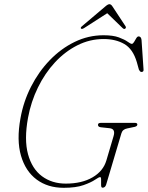

<svg xmlns="http://www.w3.org/2000/svg" viewBox="-20 -882 704 915"><path d="M473.5 -714Q519 -714 546.5 -703.8Q574 -693.5 588.2 -683.2Q602.5 -673 608 -673Q613.5 -673 618.8 -681.8Q624 -690.5 629.2 -699.5Q634.5 -708.5 640.5 -708.5Q652.5 -708.5 654.5 -691.5L664 -551.5Q665.5 -539 654 -539Q650 -539 646.8 -542.8Q643.5 -546.5 642 -550L632 -586Q613.5 -648.5 572.5 -672.2Q531.5 -696 474 -696Q408 -696 349 -666.2Q290 -636.5 242 -584.8Q194 -533 160.8 -465Q127.5 -397 113.5 -320.5Q94.5 -217 113.5 -147.2Q132.5 -77.5 180 -42.2Q227.5 -7 293.5 -7Q370 -7 421 -36.8Q472 -66.5 487 -117.5L521 -232.5Q532 -268 502 -271L460.5 -275.5Q446.5 -277 447 -287.5Q447 -296.5 461.5 -296.5H623Q635.5 -296.5 634.5 -287Q633 -278.5 615 -276L586.5 -270Q564 -266 558.5 -246.5L486 -2.5Q481.5 12.5 468.5 12.5Q462 12.5 461.8 0Q461.5 -12.5 461.8 -25.2Q462 -38 457.5 -38Q451 -38 432.5 -25.2Q414 -12.5 378 0.2Q342 13 283.5 13Q207.5 13 154.5 -26.5Q101.5 -66 80 -140Q58.5 -214 77.5 -318Q91.5 -397.5 127.8 -468.8Q164 -540 217.2 -595.2Q270.5 -650.5 335.8 -682.2Q401 -714 473.5 -714ZM576 -745Q571 -742 564.5 -748L491 -819L380.5 -748Q370.5 -742 366.5 -745.5Q362 -749.5 370 -756.5L481 -850.5Q494 -862 501.5 -862Q509.5 -862 516.5 -850.5L578.5 -756.5Q582.5 -749.5 576 -745Z"/></svg>

Font: Fraunces 72pt Soft Thin
Style: Italic
Weight: 100
Italic angle: -16°
Version: Version 1.000;[0bf87f6ff]